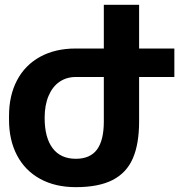

<svg xmlns="http://www.w3.org/2000/svg" viewBox="-20 -770 774 800"><path d="M706.5 -449.2H559.6V-263.7Q559.6 -169.9 533.4 -109.9Q507.3 -49.8 449.2 -20Q391.1 9.8 295.9 9.8Q210 9.8 147.2 -24.7Q84.5 -59.1 51 -122.6Q17.6 -186 17.6 -271V-287.1Q17.6 -372.1 51 -435.5Q84.5 -499 147.2 -533.4Q210 -567.9 295.9 -567.9H412.6V-750H559.6V-567.9H706.5ZM412.6 -449.2H295.9Q257.3 -449.2 228 -429.2Q198.7 -409.2 182.4 -370.6Q166 -332 166 -278.8Q166 -196.8 199.2 -152.6Q232.4 -108.4 295.9 -108.4Q355.5 -108.4 384 -146.7Q412.6 -185.1 412.6 -263.7Z"/></svg>

Font: Mardoto
Style: Bold
Weight: 700
Designer: Christian Robertson, Vahan Hovhannisyan
Foundry: Google
Version: Version 1.000